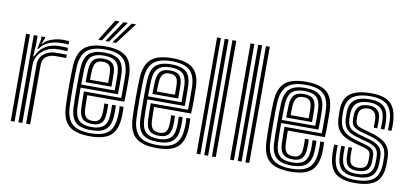

<svg xmlns="http://www.w3.org/2000/svg" viewBox="-73 -1046 2784 1301"><g transform="rotate(10 1318.5 -395.5)"><path d="M102 0V-600H128.2L128.5 -535L123.2 -458.5H129.5Q151.5 -509.8 193.2 -533.4Q235 -557 287.8 -557Q301.2 -557 320.2 -556.4Q339.2 -555.8 345.2 -555V-532.2Q337.2 -532.8 317.2 -533.4Q297.2 -534 282.2 -534Q235.2 -534 200.8 -515Q166.2 -496 147.5 -465.8Q128.8 -435.5 128.8 -401.2V0ZM49.2 0V-600H75.5V0ZM155 0V-403.5Q155 -455 189.6 -481.8Q224.2 -508.5 270.5 -508.5Q287.8 -508.5 308.9 -508.5Q330 -508.5 345.2 -508.2V-485.2Q330.2 -485.5 308.2 -485.5Q286.2 -485.5 270.5 -485.5Q234.8 -485.5 208.8 -467.4Q182.8 -449.2 182.8 -406.2V0ZM141.8 -512.5 154.8 -578V-600H181L181.5 -594.5L164.2 -552.8H169.2Q189.2 -577 227.1 -590Q265 -603 300.2 -603Q308.5 -603 322.5 -602.5Q336.5 -602 345.2 -600.8V-578Q338 -579 325 -579.6Q312 -580.2 301.8 -580.2Q253.2 -580.2 213.1 -564.5Q173 -548.8 147.8 -512.5Z M596.2 9.2Q496.8 9.2 450.9 -29Q405 -67.2 399.8 -156.5Q398.2 -185 397.5 -224.4Q396.8 -263.8 396.9 -305.5Q397 -347.2 397.8 -383.5Q398.5 -419.8 399.8 -441.8Q405.5 -532.2 451.2 -570.8Q497 -609.2 594.8 -609.2Q691.2 -609.2 736.4 -572.2Q781.5 -535.2 785.8 -446.8Q786 -439 786.2 -417.5Q786.5 -396 786.6 -368Q786.8 -340 786.4 -311.6Q786 -283.2 784.5 -261.8H529.5Q529.8 -242 530 -224.8Q530.2 -207.5 530.8 -192.8Q531.2 -178 531.8 -164.8Q533.8 -128.2 548.8 -112.4Q563.8 -96.5 596.2 -96.5Q624.8 -96.5 638.2 -111.6Q651.8 -126.8 653.5 -162.8Q654.2 -176.5 654.4 -193.6Q654.5 -210.8 653.2 -227.2H679.8Q681 -211 680.8 -192.9Q680.5 -174.8 680 -161.8Q677.8 -115.5 658.1 -95.4Q638.5 -75.2 596.2 -75.2Q550.5 -75.2 529.2 -95.8Q508 -116.2 505.2 -163.2Q504.5 -180.2 504 -199.6Q503.5 -219 503.2 -240.2Q503 -261.5 502.8 -283.2H759Q760 -306.2 760.1 -331.6Q760.2 -357 760.1 -380.2Q760 -403.5 759.8 -420.9Q759.5 -438.2 759.2 -445.2Q755.5 -522 717.4 -555.1Q679.2 -588.2 594.8 -588.2Q510.5 -588.2 470.8 -554.1Q431 -520 426 -440.2Q425 -420.2 424.2 -385Q423.5 -349.8 423.4 -308.2Q423.2 -266.8 423.9 -227Q424.5 -187.2 426 -158.5Q430.8 -80.8 469.8 -46.2Q508.8 -11.8 596.2 -11.8Q679.8 -11.8 717.6 -45.6Q755.5 -79.5 759.2 -157.8Q759.8 -168 760 -180.1Q760.2 -192.2 759.9 -204.5Q759.5 -216.8 758.5 -227.2H785Q786.5 -211.8 786.5 -192.6Q786.5 -173.5 785.8 -156.8Q781.5 -67.8 737.5 -29.2Q693.5 9.2 596.2 9.2ZM596.2 -33Q521.2 -33 488.8 -63.4Q456.2 -93.8 452.5 -160Q451.2 -187.8 450.5 -226.8Q449.8 -265.8 449.9 -306.9Q450 -348 450.6 -383Q451.2 -418 452.5 -437.8Q457 -510.2 491.9 -538.6Q526.8 -567 594.8 -567Q664.8 -567 697.2 -538.9Q729.8 -510.8 732.8 -444.8Q733.2 -436.2 733.5 -413.8Q733.8 -391.2 733.8 -362Q733.8 -332.8 733 -304.5H476.2Q476.2 -262.8 476.9 -225.4Q477.5 -188 478.8 -162.5Q482.2 -104 509.6 -79.1Q537 -54.2 596.2 -54.2Q648.8 -54.2 676.1 -77Q703.5 -99.8 706.2 -159Q707 -174.2 707.1 -192Q707.2 -209.8 706 -227.2H732.5Q733.8 -210.5 733.6 -192.8Q733.5 -175 732.8 -158.2Q729.8 -91.5 698 -62.2Q666.2 -33 596.2 -33ZM476.5 -325.8H707Q707.5 -350.5 707.4 -374.1Q707.2 -397.8 707 -416.4Q706.8 -435 706.2 -444Q704 -498.2 677.8 -522Q651.5 -545.8 594.8 -545.8Q538 -545.8 510.2 -521.1Q482.5 -496.5 478.8 -436Q478 -418.8 477.4 -388.6Q476.8 -358.5 476.5 -325.8ZM503 -347Q503.2 -358.5 503.6 -375.9Q504 -393.2 504.4 -409.6Q504.8 -426 505.2 -434.8Q508.2 -484.2 529.8 -504.5Q551.2 -524.8 594.8 -524.8Q637.8 -524.8 657.9 -505.8Q678 -486.8 679.8 -443.5Q680.2 -435.2 680.5 -419.8Q680.8 -404.2 680.8 -385.2Q680.8 -366.2 680.8 -347ZM529.8 -368.2H654.2Q654.5 -383.5 654.4 -398.8Q654.2 -414 654.1 -425.5Q654 -437 653.5 -441Q652 -474 638.4 -488.8Q624.8 -503.5 594.8 -503.5Q563.2 -503.5 548.6 -486.9Q534 -470.2 531.8 -433.8Q531.5 -423.8 531 -413.5Q530.5 -403.2 530.2 -392.1Q530 -381 529.8 -368.2ZM537.5 -645 628.8 -792H658L562.8 -645ZM635.2 -645 742.8 -792H772L660.5 -645ZM586.5 -645 685.8 -792H715L611.5 -645Z M1055.8 9.2Q956.2 9.2 910.4 -29Q864.5 -67.2 859.2 -156.5Q857.8 -185 857 -224.4Q856.2 -263.8 856.4 -305.5Q856.5 -347.2 857.2 -383.5Q858 -419.8 859.2 -441.8Q865 -532.2 910.8 -570.8Q956.5 -609.2 1054.2 -609.2Q1150.8 -609.2 1195.9 -572.2Q1241 -535.2 1245.2 -446.8Q1245.5 -439 1245.8 -417.5Q1246 -396 1246.1 -368Q1246.2 -340 1245.9 -311.6Q1245.5 -283.2 1244 -261.8H989Q989.2 -242 989.5 -224.8Q989.8 -207.5 990.2 -192.8Q990.8 -178 991.2 -164.8Q993.2 -128.2 1008.2 -112.4Q1023.2 -96.5 1055.8 -96.5Q1084.2 -96.5 1097.8 -111.6Q1111.2 -126.8 1113 -162.8Q1113.8 -176.5 1113.9 -193.6Q1114 -210.8 1112.8 -227.2H1139.2Q1140.5 -211 1140.2 -192.9Q1140 -174.8 1139.5 -161.8Q1137.2 -115.5 1117.6 -95.4Q1098 -75.2 1055.8 -75.2Q1010 -75.2 988.8 -95.8Q967.5 -116.2 964.8 -163.2Q964 -180.2 963.5 -199.6Q963 -219 962.8 -240.2Q962.5 -261.5 962.2 -283.2H1218.5Q1219.5 -306.2 1219.6 -331.6Q1219.8 -357 1219.6 -380.2Q1219.5 -403.5 1219.2 -420.9Q1219 -438.2 1218.8 -445.2Q1215 -522 1176.9 -555.1Q1138.8 -588.2 1054.2 -588.2Q970 -588.2 930.2 -554.1Q890.5 -520 885.5 -440.2Q884.5 -420.2 883.8 -385Q883 -349.8 882.9 -308.2Q882.8 -266.8 883.4 -227Q884 -187.2 885.5 -158.5Q890.2 -80.8 929.2 -46.2Q968.2 -11.8 1055.8 -11.8Q1139.2 -11.8 1177.1 -45.6Q1215 -79.5 1218.8 -157.8Q1219.2 -168 1219.5 -180.1Q1219.8 -192.2 1219.4 -204.5Q1219 -216.8 1218 -227.2H1244.5Q1246 -211.8 1246 -192.6Q1246 -173.5 1245.2 -156.8Q1241 -67.8 1197 -29.2Q1153 9.2 1055.8 9.2ZM1055.8 -33Q980.8 -33 948.2 -63.4Q915.8 -93.8 912 -160Q910.8 -187.8 910 -226.8Q909.2 -265.8 909.4 -306.9Q909.5 -348 910.1 -383Q910.8 -418 912 -437.8Q916.5 -510.2 951.4 -538.6Q986.2 -567 1054.2 -567Q1124.2 -567 1156.8 -538.9Q1189.2 -510.8 1192.2 -444.8Q1192.8 -436.2 1193 -413.8Q1193.2 -391.2 1193.2 -362Q1193.2 -332.8 1192.5 -304.5H935.8Q935.8 -262.8 936.4 -225.4Q937 -188 938.2 -162.5Q941.8 -104 969.1 -79.1Q996.5 -54.2 1055.8 -54.2Q1108.2 -54.2 1135.6 -77Q1163 -99.8 1165.8 -159Q1166.5 -174.2 1166.6 -192Q1166.8 -209.8 1165.5 -227.2H1192Q1193.2 -210.5 1193.1 -192.8Q1193 -175 1192.2 -158.2Q1189.2 -91.5 1157.5 -62.2Q1125.8 -33 1055.8 -33ZM936 -325.8H1166.5Q1167 -350.5 1166.9 -374.1Q1166.8 -397.8 1166.5 -416.4Q1166.2 -435 1165.8 -444Q1163.5 -498.2 1137.2 -522Q1111 -545.8 1054.2 -545.8Q997.5 -545.8 969.8 -521.1Q942 -496.5 938.2 -436Q937.5 -418.8 936.9 -388.6Q936.2 -358.5 936 -325.8ZM962.5 -347Q962.8 -358.5 963.1 -375.9Q963.5 -393.2 963.9 -409.6Q964.2 -426 964.8 -434.8Q967.8 -484.2 989.2 -504.5Q1010.8 -524.8 1054.2 -524.8Q1097.2 -524.8 1117.4 -505.8Q1137.5 -486.8 1139.2 -443.5Q1139.8 -435.2 1140 -419.8Q1140.2 -404.2 1140.2 -385.2Q1140.2 -366.2 1140.2 -347ZM989.2 -368.2H1113.8Q1114 -383.5 1113.9 -398.8Q1113.8 -414 1113.6 -425.5Q1113.5 -437 1113 -441Q1111.5 -474 1097.9 -488.8Q1084.2 -503.5 1054.2 -503.5Q1022.8 -503.5 1008.1 -486.9Q993.5 -470.2 991.2 -433.8Q991 -423.8 990.5 -413.5Q990 -403.2 989.8 -392.1Q989.5 -381 989.2 -368.2Z M1433.5 0V-800H1460V0ZM1327.8 0V-800H1354V0ZM1380.5 0V-800H1407V0Z M1664 0V-800H1690.5V0ZM1558.2 0V-800H1584.5V0ZM1611 0V-800H1637.5V0Z M1976.2 9.2Q1876.8 9.2 1830.9 -29Q1785 -67.2 1779.8 -156.5Q1778.2 -185 1777.5 -224.4Q1776.8 -263.8 1776.9 -305.5Q1777 -347.2 1777.8 -383.5Q1778.5 -419.8 1779.8 -441.8Q1785.5 -532.2 1831.2 -570.8Q1877 -609.2 1974.8 -609.2Q2071.2 -609.2 2116.4 -572.2Q2161.5 -535.2 2165.8 -446.8Q2166 -439 2166.2 -417.5Q2166.5 -396 2166.6 -368Q2166.8 -340 2166.4 -311.6Q2166 -283.2 2164.5 -261.8H1909.5Q1909.8 -242 1910 -224.8Q1910.2 -207.5 1910.8 -192.8Q1911.2 -178 1911.8 -164.8Q1913.8 -128.2 1928.8 -112.4Q1943.8 -96.5 1976.2 -96.5Q2004.8 -96.5 2018.2 -111.6Q2031.8 -126.8 2033.5 -162.8Q2034.2 -176.5 2034.4 -193.6Q2034.5 -210.8 2033.2 -227.2H2059.8Q2061 -211 2060.8 -192.9Q2060.5 -174.8 2060 -161.8Q2057.8 -115.5 2038.1 -95.4Q2018.5 -75.2 1976.2 -75.2Q1930.5 -75.2 1909.2 -95.8Q1888 -116.2 1885.2 -163.2Q1884.5 -180.2 1884 -199.6Q1883.5 -219 1883.2 -240.2Q1883 -261.5 1882.8 -283.2H2139Q2140 -306.2 2140.1 -331.6Q2140.2 -357 2140.1 -380.2Q2140 -403.5 2139.8 -420.9Q2139.5 -438.2 2139.2 -445.2Q2135.5 -522 2097.4 -555.1Q2059.2 -588.2 1974.8 -588.2Q1890.5 -588.2 1850.8 -554.1Q1811 -520 1806 -440.2Q1805 -420.2 1804.2 -385Q1803.5 -349.8 1803.4 -308.2Q1803.2 -266.8 1803.9 -227Q1804.5 -187.2 1806 -158.5Q1810.8 -80.8 1849.8 -46.2Q1888.8 -11.8 1976.2 -11.8Q2059.8 -11.8 2097.6 -45.6Q2135.5 -79.5 2139.2 -157.8Q2139.8 -168 2140 -180.1Q2140.2 -192.2 2139.9 -204.5Q2139.5 -216.8 2138.5 -227.2H2165Q2166.5 -211.8 2166.5 -192.6Q2166.5 -173.5 2165.8 -156.8Q2161.5 -67.8 2117.5 -29.2Q2073.5 9.2 1976.2 9.2ZM1976.2 -33Q1901.2 -33 1868.8 -63.4Q1836.2 -93.8 1832.5 -160Q1831.2 -187.8 1830.5 -226.8Q1829.8 -265.8 1829.9 -306.9Q1830 -348 1830.6 -383Q1831.2 -418 1832.5 -437.8Q1837 -510.2 1871.9 -538.6Q1906.8 -567 1974.8 -567Q2044.8 -567 2077.2 -538.9Q2109.8 -510.8 2112.8 -444.8Q2113.2 -436.2 2113.5 -413.8Q2113.8 -391.2 2113.8 -362Q2113.8 -332.8 2113 -304.5H1856.2Q1856.2 -262.8 1856.9 -225.4Q1857.5 -188 1858.8 -162.5Q1862.2 -104 1889.6 -79.1Q1917 -54.2 1976.2 -54.2Q2028.8 -54.2 2056.1 -77Q2083.5 -99.8 2086.2 -159Q2087 -174.2 2087.1 -192Q2087.2 -209.8 2086 -227.2H2112.5Q2113.8 -210.5 2113.6 -192.8Q2113.5 -175 2112.8 -158.2Q2109.8 -91.5 2078 -62.2Q2046.2 -33 1976.2 -33ZM1856.5 -325.8H2087Q2087.5 -350.5 2087.4 -374.1Q2087.2 -397.8 2087 -416.4Q2086.8 -435 2086.2 -444Q2084 -498.2 2057.8 -522Q2031.5 -545.8 1974.8 -545.8Q1918 -545.8 1890.2 -521.1Q1862.5 -496.5 1858.8 -436Q1858 -418.8 1857.4 -388.6Q1856.8 -358.5 1856.5 -325.8ZM1883 -347Q1883.2 -358.5 1883.6 -375.9Q1884 -393.2 1884.4 -409.6Q1884.8 -426 1885.2 -434.8Q1888.2 -484.2 1909.8 -504.5Q1931.2 -524.8 1974.8 -524.8Q2017.8 -524.8 2037.9 -505.8Q2058 -486.8 2059.8 -443.5Q2060.2 -435.2 2060.5 -419.8Q2060.8 -404.2 2060.8 -385.2Q2060.8 -366.2 2060.8 -347ZM1909.8 -368.2H2034.2Q2034.5 -383.5 2034.4 -398.8Q2034.2 -414 2034.1 -425.5Q2034 -437 2033.5 -441Q2032 -474 2018.4 -488.8Q2004.8 -503.5 1974.8 -503.5Q1943.2 -503.5 1928.6 -486.9Q1914 -470.2 1911.8 -433.8Q1911.5 -423.8 1911 -413.5Q1910.5 -403.2 1910.2 -392.1Q1910 -381 1909.8 -368.2Z M2415.8 9.2Q2325.8 9.2 2282.2 -28.1Q2238.8 -65.5 2235 -156.8Q2234.2 -174.8 2234.5 -192.2Q2234.8 -209.8 2235.8 -223H2260.2Q2259.5 -212.2 2259.2 -192.8Q2259 -173.2 2259.8 -157.8Q2263.2 -78 2300.4 -44.9Q2337.5 -11.8 2415.8 -11.8Q2505 -11.8 2543.6 -44.8Q2582.2 -77.8 2582.8 -153.2Q2583 -160.8 2583 -166.6Q2583 -172.5 2583 -178.1Q2583 -183.8 2583 -190.5Q2583 -250.8 2551.4 -278.8Q2519.8 -306.8 2462.2 -322.5L2406.2 -338Q2384.5 -344 2368.4 -351.6Q2352.2 -359.2 2342.9 -371.9Q2333.5 -384.5 2332 -405.2Q2331.8 -413.2 2331.2 -422.2Q2330.8 -431.2 2331 -440.5Q2332.5 -484.5 2354.4 -504.6Q2376.2 -524.8 2422 -524.8Q2461.8 -524.8 2482.2 -504.8Q2502.8 -484.8 2504 -439.2Q2504.2 -428.2 2504.1 -415.6Q2504 -403 2503.5 -382.2H2479.2Q2479.5 -399 2479.5 -415.8Q2479.5 -432.5 2479.2 -438Q2477.8 -472.8 2462.1 -488.1Q2446.5 -503.5 2422 -503.5Q2391 -503.5 2373.9 -488.9Q2356.8 -474.2 2356 -440.5Q2355.8 -430.8 2356 -422.6Q2356.2 -414.5 2357 -405.2Q2358.5 -390.8 2365.4 -382.5Q2372.2 -374.2 2384.2 -369.1Q2396.2 -364 2412.8 -359.2L2468 -343.8Q2514.5 -331 2545.6 -312.5Q2576.8 -294 2592.2 -264.8Q2607.8 -235.5 2607.8 -190.5Q2607.8 -183.5 2607.9 -177.6Q2608 -171.8 2607.9 -166Q2607.8 -160.2 2607.8 -153.2Q2607.2 -66.8 2563 -28.8Q2518.8 9.2 2415.8 9.2ZM2415.8 -33Q2350.2 -33 2318.9 -61.5Q2287.5 -90 2284.5 -159Q2284 -173 2284 -192.5Q2284 -212 2284.8 -223H2309.5Q2308.5 -212.2 2308.6 -192.5Q2308.8 -172.8 2309.2 -160Q2311.8 -102.2 2337.1 -78.2Q2362.5 -54.2 2415.8 -54.2Q2478 -54.2 2505.2 -77.2Q2532.5 -100.2 2533 -153.5Q2533.2 -163.5 2533.1 -172Q2533 -180.5 2533 -190.5Q2533 -232 2511.5 -250.8Q2490 -269.5 2450.5 -280L2392.8 -295.5Q2358.5 -304.8 2334.8 -317.2Q2311 -329.8 2298 -350.4Q2285 -371 2282.2 -404.2Q2281.5 -414 2281.6 -423.2Q2281.8 -432.5 2281.2 -440.8Q2278.8 -506.2 2312.4 -536.6Q2346 -567 2422 -567Q2487.5 -567 2518.8 -538Q2550 -509 2553.2 -443.5Q2553.8 -434.5 2553.8 -416.9Q2553.8 -399.2 2552.5 -382.2H2528Q2528.2 -399.2 2528.6 -416.2Q2529 -433.2 2528.8 -440.2Q2527 -497.2 2500.4 -521.5Q2473.8 -545.8 2422 -545.8Q2362.5 -545.8 2334.5 -521.2Q2306.5 -496.8 2306.2 -440.8Q2306 -431.8 2306.4 -422.4Q2306.8 -413 2307.2 -405.2Q2308.8 -378 2319.6 -361.4Q2330.5 -344.8 2350.8 -334.8Q2371 -324.8 2399.5 -316.8L2456.2 -301.2Q2509.5 -287 2533.8 -262.6Q2558 -238.2 2558 -190.5Q2558 -182 2558 -172.9Q2558 -163.8 2557.8 -153.2Q2557.2 -89 2524.5 -61Q2491.8 -33 2415.8 -33ZM2415.8 -75.2Q2376 -75.2 2355.9 -94.2Q2335.8 -113.2 2334 -160.8Q2333.8 -171.5 2333.4 -191.4Q2333 -211.2 2334 -223H2358.5Q2357.8 -211.8 2357.9 -196.4Q2358 -181 2358.8 -161.8Q2360 -126 2373.9 -111.2Q2387.8 -96.5 2415.8 -96.5Q2451.2 -96.5 2466.9 -109.8Q2482.5 -123 2483 -153.5Q2483.2 -163.5 2483.2 -172.4Q2483.2 -181.2 2483.2 -190.5Q2482.8 -211.2 2472.2 -221.4Q2461.8 -231.5 2439 -237.8L2379.5 -254Q2332.8 -266.5 2300.9 -283.9Q2269 -301.2 2252 -329.9Q2235 -358.5 2232.5 -405Q2232 -415 2231.9 -423.6Q2231.8 -432.2 2231.5 -441Q2227.8 -532 2274.6 -570.6Q2321.5 -609.2 2422 -609.2Q2513.5 -609.2 2555.2 -571.5Q2597 -533.8 2602.2 -446.2Q2603 -434 2602.9 -416.9Q2602.8 -399.8 2601.5 -382.2H2576.8Q2578.2 -399 2578.2 -416.5Q2578.2 -434 2577.8 -445Q2574 -521.5 2537.4 -554.9Q2500.8 -588.2 2422 -588.2Q2334 -588.2 2293.6 -553.8Q2253.2 -519.2 2256.2 -440.8Q2256.8 -432 2256.6 -423.4Q2256.5 -414.8 2257.2 -405Q2261 -363.8 2276.6 -339.4Q2292.2 -315 2319.6 -300.5Q2347 -286 2386.2 -275.2L2444.8 -259Q2478.2 -249.8 2493.2 -234.9Q2508.2 -220 2508.2 -190.5Q2508.2 -183.8 2508.2 -178.1Q2508.2 -172.5 2508.2 -166.6Q2508.2 -160.8 2508 -153.2Q2507.5 -112 2486.2 -93.6Q2465 -75.2 2415.8 -75.2Z"/></g></svg>

Font: Big Shoulders Inline Text Thin ExtraBold
Style: Regular
Weight: 800
Version: Version 2.002